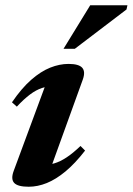

<svg xmlns="http://www.w3.org/2000/svg" viewBox="-20 -697 504 730"><path d="M32 -47 161 -395.5 187.5 -369Q162.5 -370 139.8 -362.5Q117 -355 93.8 -337.5Q70.5 -320 44 -291.5L25.5 -308Q62 -361.5 98.5 -393.5Q135 -425.5 170.8 -439.8Q206.5 -454 240.5 -454Q279.5 -454 292.5 -439.5Q305.5 -425 295 -395L165.5 -37L139.5 -70Q163.5 -69 186.2 -75.8Q209 -82.5 233.5 -98.8Q258 -115 286 -142L303.5 -124.5Q265.5 -75.5 229 -45.2Q192.5 -15 157.8 -1Q123 13 89 13Q47.5 13 34 -1.5Q20.5 -16 32 -47ZM221.5 -511.5 323 -677H464.5L461 -661L264.5 -511.5Z"/></svg>

Font: Newsreader 24pt
Style: Bold Italic
Weight: 700
Italic angle: -17°
Designer: Hugues Gentile
Foundry: Production Type
Version: Version 1.003